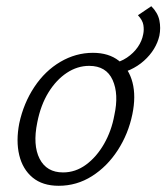

<svg xmlns="http://www.w3.org/2000/svg" viewBox="-20 -590 536 618"><path d="M169 8Q117 8 85 -18.5Q53 -45 42 -90.5Q31 -136 42 -193Q56 -258 90.5 -310Q125 -362 174.5 -391Q224 -420 279 -420Q330 -420 362.5 -394.5Q395 -369 406.5 -324.5Q418 -280 406 -222Q393 -159 359 -106.5Q325 -54 276 -23Q227 8 169 8ZM183 -35Q223 -35 257 -60Q291 -85 315 -127Q339 -169 348 -219Q363 -287 342.5 -332.5Q322 -378 267 -378Q229 -378 195 -355.5Q161 -333 136 -292.5Q111 -252 100 -196Q85 -123 107.5 -79Q130 -35 183 -35ZM343 -350 337 -384Q367 -390 388.5 -404.5Q410 -419 423.5 -438.5Q437 -458 441 -480Q444 -494 441.5 -509.5Q439 -525 424 -541L467 -570Q488 -549 493 -524.5Q498 -500 493 -475Q488 -453 475.5 -432.5Q463 -412 443.5 -394.5Q424 -377 399 -365.5Q374 -354 343 -350Z"/></svg>

Font: Ysabeau Infant Light
Style: Italic
Weight: 300
Italic angle: -12°
Designer: Christian Thalmann (Catharsis Fonts)
Version: Version 2.001;gftools[0.9.30]; featfreeze: ss01,ss02,lnum